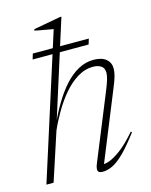

<svg xmlns="http://www.w3.org/2000/svg" viewBox="-117 -808 700 891"><g transform="rotate(-15 233.0 -362.5)"><path d="M106.5 -230.5 31 0H-3.5L216 -688.5Q209.5 -689.5 198.8 -691.5Q188 -693.5 175.5 -695.8Q163 -698 150.2 -700.2Q137.5 -702.5 127 -705L129.5 -711.5L258.5 -735H265.5L114 -257L104.5 -242.5Q129.5 -300 157.8 -347.8Q186 -395.5 217.2 -430.2Q248.5 -465 283.5 -484Q318.5 -503 356.5 -503Q396 -503 416.8 -485.8Q437.5 -468.5 437.5 -440.5Q437.5 -424.5 432.2 -404.5Q427 -384.5 410.5 -345.5L272 -5L259 -24Q274 -19.5 299.5 -27Q325 -34.5 360.2 -60.5Q395.5 -86.5 438.5 -136.5L443 -132Q400.5 -75.5 369 -44.5Q337.5 -13.5 312.8 -1.8Q288 10 266 10Q244.5 10 242 -1.8Q239.5 -13.5 248.5 -35L373 -340Q389 -378.5 394.5 -398.2Q400 -418 400 -429Q400 -453.5 384.2 -463Q368.5 -472.5 347 -472.5Q307 -472.5 271 -450.2Q235 -428 204.2 -391.8Q173.5 -355.5 148.8 -313Q124 -270.5 106.5 -230.5ZM85 -577.5 93 -604H362L354 -577.5Z"/></g></svg>

Font: Newsreader 60pt ExtraLight
Style: Italic
Weight: 250
Italic angle: -17°
Designer: Hugues Gentile
Foundry: Production Type
Version: Version 1.003